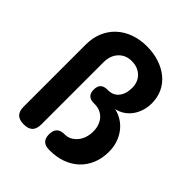

<svg xmlns="http://www.w3.org/2000/svg" viewBox="-206 -871 1011 1011"><g transform="rotate(45 300.0 -365.0)"><path d="M201.6 -56Q201.6 -22.3 185.5 -6.1Q169.4 10 135.8 10Q102.1 10 85.8 -6.1Q69.6 -22.3 69.6 -56V-518.6Q69.6 -568 86.5 -608.9Q103.4 -649.7 134.4 -678.8Q165.4 -707.9 208.6 -723.9Q251.8 -740 303.4 -740Q355.1 -740 397.4 -725.7Q439.7 -711.5 470.4 -686.1Q501.2 -660.8 518 -624.8Q534.7 -588.9 534.7 -545.5Q534.7 -515.5 526.2 -489.2Q517.7 -462.9 502.6 -441.9Q487.4 -421 466.1 -407Q444.8 -392.9 419.1 -387.5Q449.4 -380.8 474.7 -364.4Q500 -348.1 517.8 -324.1Q535.6 -300.2 545.6 -270.3Q555.6 -240.3 555.6 -206.1Q555.6 -157 539.3 -117.1Q522.9 -77.3 493.1 -48.8Q463.2 -20.3 421.7 -5.1Q380.1 10 330.4 10H324.6Q295.5 10 281.2 -4.4Q266.8 -18.7 266.8 -47.8Q266.8 -76.9 281.2 -91.3Q295.5 -105.6 324.6 -105.6H328.6Q346.5 -105.6 362.9 -114Q379.3 -122.4 392.5 -137.4Q405.8 -152.4 413.7 -174.4Q421.6 -196.4 421.6 -223.2Q421.6 -247.1 414.5 -266.8Q407.4 -286.6 394.6 -300.6Q381.9 -314.6 364.2 -322.3Q346.6 -330.1 325.2 -330.1H317.3Q292.1 -330.1 279.4 -342.7Q266.8 -355.3 266.8 -380.6Q266.8 -405.9 279.4 -418.5Q292.1 -431.1 317.3 -431.1H321.7Q361.2 -431.1 382.6 -458.4Q404.1 -485.6 404.1 -529.8Q404.1 -574 376 -601.2Q347.9 -628.5 302.8 -628.5Q257.6 -628.5 229.6 -598.2Q201.6 -567.9 201.6 -518.6Z"/></g></svg>

Font: Maple Mono
Style: Regular
Weight: 400
Monospace: yes
Designer: subframe7536
Version: Version 7.300